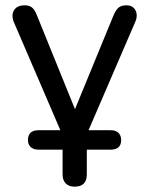

<svg xmlns="http://www.w3.org/2000/svg" viewBox="-20 -514 559 721"><path d="M260 187Q239 187 227 175Q215 163 215 141V28L232 48H125Q106 48 95.5 38.5Q85 29 85 12Q85 -25 125 -25H217V-1L32 -431Q25 -448 27.5 -462Q30 -476 41 -485Q52 -494 73 -494Q90 -494 100 -486Q110 -478 118 -458L275 -71H248L407 -458Q416 -478 426 -486Q436 -494 455 -494Q472 -494 481.5 -485Q491 -476 493 -462Q495 -448 488 -432L303 -3V-25H395Q415 -25 425 -15Q435 -5 435 12Q435 48 395 48H288L306 28V141Q306 187 260 187Z"/></svg>

Font: Nunito Medium
Style: Regular
Weight: 500
Designer: Vernon Adams
Foundry: Vernon Adams
Version: Version 3.602